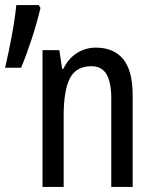

<svg xmlns="http://www.w3.org/2000/svg" viewBox="-20 -734 606 754"><path d="M356 -547Q427 -547 464 -501.5Q501 -456 501 -360V0H417V-347Q417 -410 398.5 -442Q380 -474 339 -474Q279 -474 254.5 -426.5Q230 -379 230 -279V0H147V-537H213L224 -464H229Q248 -504 282 -525.5Q316 -547 356 -547ZM132 -714 139 -703Q125 -644 105.5 -584Q86 -524 63 -468H0Q14 -527 26.5 -594.5Q39 -662 44 -714Z"/></svg>

Font: Avrile Sans Condensed
Style: Regular
Weight: 400
Width: 3
Designer: Monotype Design Team
Foundry: Monotype Imaging Inc.
Version: Version 2.001;September 10, 2019;FontCreator 11.5.0.2425 64-